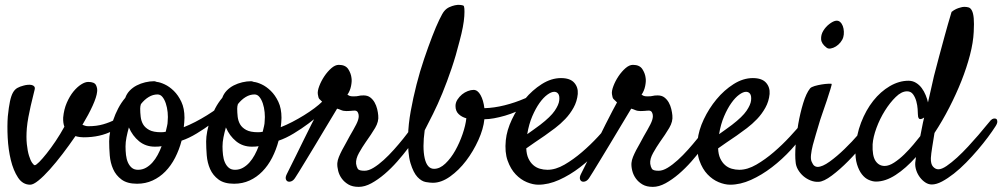

<svg xmlns="http://www.w3.org/2000/svg" viewBox="-20 -726 4066 779"><path d="M286.1 -173.8Q260.7 -136.7 233.9 -101.6Q207 -66.4 182.1 -38.6Q157.2 -10.7 136.2 6.3Q115.2 23.4 102.5 23.4Q72.3 23.4 53.2 -5.4Q34.2 -34.2 23.9 -76.7Q13.7 -119.1 11.2 -167.5Q8.8 -215.8 11.7 -253.9Q15.6 -292 20.5 -314.9Q25.4 -337.9 32.7 -350.6Q40 -363.3 50.3 -369.1Q60.5 -375 76.2 -378.9Q83 -380.9 91.8 -381.8Q100.6 -382.8 107.9 -381.3Q115.2 -379.9 119.1 -375Q123 -370.1 120.1 -360.4Q118.2 -351.6 113.8 -334.5Q109.4 -317.4 104.5 -295.9Q99.6 -274.4 95.2 -251Q90.8 -227.5 88.9 -206.1Q85.9 -168.9 88.9 -141.1Q91.8 -113.3 97.7 -94.2Q103.5 -75.2 110.4 -65.4Q117.2 -55.7 121.1 -55.7Q126 -55.7 139.2 -68.8Q152.3 -82 169.4 -103.5Q186.5 -125 205.6 -153.3Q224.6 -181.6 241.2 -211.9Q235.4 -227.5 236.3 -249Q239.3 -282.2 251 -309.1Q262.7 -335.9 277.8 -354.5Q293 -373 309.1 -383.3Q325.2 -393.6 337.9 -393.6Q363.3 -393.6 369.6 -380.4Q376 -367.2 374 -353.5Q372.1 -333 356 -297.4Q339.8 -261.7 314.5 -219.7Q319.3 -217.8 325.2 -215.8Q331.1 -213.9 338.9 -213.9Q372.1 -213.9 398.9 -221.7Q425.8 -229.5 445.8 -240.2Q465.8 -251 480 -263.2Q494.1 -275.4 502.9 -283.2Q508.8 -289.1 514.6 -289.1Q520.5 -289.1 524.4 -286.1Q528.3 -283.2 528.3 -277.3Q528.3 -271.5 522.5 -264.6Q487.3 -221.7 437 -195.3Q386.7 -168.9 319.3 -168.9Q313.5 -168.9 304.7 -169.9Q295.9 -170.9 286.1 -173.8Z M716.8 -155.3Q707 -118.2 690.4 -85.9Q673.8 -53.7 650.9 -30.3Q627.9 -6.8 599.1 6.3Q570.3 19.5 536.1 19.5Q496.1 19.5 473.1 2.4Q450.2 -14.6 439 -40Q427.7 -65.4 425.3 -95.7Q422.9 -126 422.9 -152.3Q422.9 -170.9 427.2 -193.4Q431.6 -215.8 439.5 -239.3Q447.3 -262.7 459.5 -286.1Q471.7 -309.6 488.3 -329.1Q494.1 -345.7 506.3 -358.4Q518.6 -371.1 534.7 -379.4Q550.8 -387.7 569.3 -392.1Q587.9 -396.5 605.5 -396.5Q608.4 -396.5 610.8 -395.5Q613.3 -394.5 616.2 -393.6Q628.9 -392.6 647.9 -383.8Q667 -375 685.1 -357.4Q703.1 -339.8 715.8 -313Q728.5 -286.1 728.5 -248Q728.5 -240.2 727.5 -229Q726.6 -217.8 725.6 -210Q748 -218.8 772.5 -231.4Q796.9 -244.1 819.8 -258.3Q842.8 -272.5 862.3 -287.1Q881.8 -301.8 893.6 -313.5Q903.3 -322.3 910.2 -323.2Q917 -324.2 919.9 -319.3Q922.9 -314.5 920.9 -305.7Q918.9 -296.9 910.2 -286.1Q905.3 -280.3 885.3 -262.7Q865.2 -245.1 837.9 -224.6Q810.5 -204.1 778.3 -184.6Q746.1 -165 716.8 -155.3ZM551.8 -303.7Q548.8 -294.9 548.8 -285.2Q548.8 -269.5 550.8 -252.4Q552.7 -235.4 560.5 -221.7Q568.4 -208 585.4 -198.7Q602.5 -189.5 632.8 -189.5Q637.7 -189.5 642.6 -189.9Q647.5 -190.4 652.3 -191.4Q655.3 -204.1 657.7 -214.4Q660.2 -224.6 660.2 -232.4Q662.1 -251 660.2 -270.5Q658.2 -290 652.8 -306.2Q647.5 -322.3 639.2 -332.5Q630.9 -342.8 619.1 -342.8Q600.6 -342.8 583.5 -332.5Q566.4 -322.3 551.8 -303.7ZM489.3 -131.8Q489.3 -114.3 491.2 -97.2Q493.2 -80.1 499 -66.9Q504.9 -53.7 514.6 -45.4Q524.4 -37.1 540 -37.1Q557.6 -37.1 572.3 -45.4Q586.9 -53.7 598.6 -66.9Q610.4 -80.1 619.6 -97.2Q628.9 -114.3 635.7 -132.8Q628.9 -131.8 622.6 -131.3Q616.2 -130.9 608.4 -130.9Q571.3 -130.9 544.4 -152.8Q517.6 -174.8 502.9 -209Q497.1 -188.5 493.2 -168.9Q489.3 -149.4 489.3 -131.8Z M1110.4 -155.3Q1100.6 -118.2 1084 -85.9Q1067.4 -53.7 1044.4 -30.3Q1021.5 -6.8 992.7 6.3Q963.9 19.5 929.7 19.5Q889.6 19.5 866.7 2.4Q843.8 -14.6 832.5 -40Q821.3 -65.4 818.8 -95.7Q816.4 -126 816.4 -152.3Q816.4 -170.9 820.8 -193.4Q825.2 -215.8 833 -239.3Q840.8 -262.7 853 -286.1Q865.2 -309.6 881.8 -329.1Q887.7 -345.7 899.9 -358.4Q912.1 -371.1 928.2 -379.4Q944.3 -387.7 962.9 -392.1Q981.4 -396.5 999 -396.5Q1002 -396.5 1004.4 -395.5Q1006.8 -394.5 1009.8 -393.6Q1022.5 -392.6 1041.5 -383.8Q1060.5 -375 1078.6 -357.4Q1096.7 -339.8 1109.4 -313Q1122.1 -286.1 1122.1 -248Q1122.1 -240.2 1121.1 -229Q1120.1 -217.8 1119.1 -210Q1141.6 -218.8 1166 -231.4Q1190.4 -244.1 1213.4 -258.3Q1236.3 -272.5 1255.9 -287.1Q1275.4 -301.8 1287.1 -313.5Q1296.9 -322.3 1303.7 -323.2Q1310.5 -324.2 1313.5 -319.3Q1316.4 -314.5 1314.5 -305.7Q1312.5 -296.9 1303.7 -286.1Q1298.8 -280.3 1278.8 -262.7Q1258.8 -245.1 1231.4 -224.6Q1204.1 -204.1 1171.9 -184.6Q1139.6 -165 1110.4 -155.3ZM945.3 -303.7Q942.4 -294.9 942.4 -285.2Q942.4 -269.5 944.3 -252.4Q946.3 -235.4 954.1 -221.7Q961.9 -208 979 -198.7Q996.1 -189.5 1026.4 -189.5Q1031.2 -189.5 1036.1 -189.9Q1041 -190.4 1045.9 -191.4Q1048.8 -204.1 1051.3 -214.4Q1053.7 -224.6 1053.7 -232.4Q1055.7 -251 1053.7 -270.5Q1051.8 -290 1046.4 -306.2Q1041 -322.3 1032.7 -332.5Q1024.4 -342.8 1012.7 -342.8Q994.1 -342.8 977.1 -332.5Q960 -322.3 945.3 -303.7ZM882.8 -131.8Q882.8 -114.3 884.8 -97.2Q886.7 -80.1 892.6 -66.9Q898.4 -53.7 908.2 -45.4Q918 -37.1 933.6 -37.1Q951.2 -37.1 965.8 -45.4Q980.5 -53.7 992.2 -66.9Q1003.9 -80.1 1013.2 -97.2Q1022.5 -114.3 1029.3 -132.8Q1022.5 -131.8 1016.1 -131.3Q1009.8 -130.9 1002 -130.9Q964.8 -130.9 938 -152.8Q911.1 -174.8 896.5 -209Q890.6 -188.5 886.7 -168.9Q882.8 -149.4 882.8 -131.8Z M1177.7 -4.9Q1170.9 5.9 1162.6 9.3Q1154.3 12.7 1147.9 10.3Q1141.6 7.8 1139.6 0Q1137.7 -7.8 1143.6 -19.5Q1146.5 -25.4 1156.7 -45.9Q1167 -66.4 1181.2 -95.2Q1195.3 -124 1211.9 -157.7Q1228.5 -191.4 1243.7 -221.7Q1258.8 -252 1271.5 -275.9Q1284.2 -299.8 1290 -310.5Q1279.3 -320.3 1275.4 -324.7Q1271.5 -329.1 1269.5 -343.8Q1267.6 -356.4 1275.4 -377Q1283.2 -397.5 1295.9 -416.5Q1308.6 -435.5 1324.2 -449.2Q1339.8 -462.9 1354.5 -462.9Q1381.8 -462.9 1393.1 -445.3Q1404.3 -427.7 1406.2 -409.2Q1408.2 -396.5 1404.3 -377Q1400.4 -357.4 1389.6 -341.8Q1392.6 -339.8 1397.5 -337.4Q1402.3 -335 1413.1 -335Q1428.7 -335 1435.1 -336.9Q1441.4 -338.9 1455.1 -338.9Q1471.7 -338.9 1482.4 -330.6Q1493.2 -322.3 1500 -310.1Q1506.8 -297.9 1510.3 -283.7Q1513.7 -269.5 1514.6 -257.8Q1517.6 -233.4 1502 -207Q1486.3 -180.7 1463.9 -149.4Q1450.2 -129.9 1436.5 -105.5Q1422.9 -81.1 1424.8 -61.5Q1426.8 -48.8 1431.6 -41Q1436.5 -33.2 1459 -33.2Q1475.6 -33.2 1495.6 -45.4Q1515.6 -57.6 1536.6 -76.7Q1557.6 -95.7 1578.1 -118.7Q1598.6 -141.6 1616.2 -163.6Q1633.8 -185.5 1646 -203.1Q1658.2 -220.7 1664.1 -228.5Q1668.9 -236.3 1676.8 -239.3Q1684.6 -242.2 1690.4 -239.3Q1696.3 -236.3 1697.8 -227.5Q1699.2 -218.8 1690.4 -204.1Q1684.6 -194.3 1670.4 -172.9Q1656.2 -151.4 1636.2 -125Q1616.2 -98.6 1591.8 -70.8Q1567.4 -43 1540.5 -20Q1513.7 2.9 1486.8 17.6Q1460 32.2 1435.5 32.2Q1410.2 32.2 1393.6 22.5Q1377 12.7 1366.7 -1.5Q1356.4 -15.6 1352.1 -32.7Q1347.7 -49.8 1348.6 -64.5Q1349.6 -76.2 1355 -89.4Q1360.4 -102.5 1367.7 -116.7Q1375 -130.9 1383.3 -145Q1391.6 -159.2 1398.4 -172.9Q1415 -201.2 1425.3 -221.2Q1435.5 -241.2 1435.5 -254.9Q1435.5 -263.7 1431.6 -270.5Q1427.7 -277.3 1418.9 -277.3Q1413.1 -277.3 1410.6 -276.9Q1408.2 -276.4 1405.8 -276.4Q1403.3 -276.4 1398.9 -275.9Q1394.5 -275.4 1385.7 -275.4Q1373 -275.4 1364.3 -279.3Q1355.5 -283.2 1347.7 -285.2Q1343.8 -278.3 1330.1 -255.9Q1316.4 -233.4 1298.3 -203.1Q1280.3 -172.9 1260.3 -139.6Q1240.2 -106.4 1222.7 -77.6Q1205.1 -48.8 1192.9 -28.8Q1180.7 -8.8 1177.7 -4.9Z M1844.7 -559.6Q1830.1 -501 1812 -447.8Q1793.9 -394.5 1774.9 -348.1Q1755.9 -301.8 1736.8 -263.7Q1717.8 -225.6 1703.1 -197.3Q1693.4 -127 1703.1 -84Q1712.9 -41 1741.2 -41Q1764.6 -41 1787.1 -62.5Q1809.6 -84 1827.1 -115.2Q1844.7 -146.5 1856.9 -182.1Q1869.1 -217.8 1872.1 -246.1Q1853.5 -251 1840.8 -263.2Q1828.1 -275.4 1828.1 -295.9Q1828.1 -309.6 1835.9 -321.8Q1843.8 -334 1854.5 -342.8Q1865.2 -351.6 1877.9 -356.4Q1890.6 -361.3 1901.4 -361.3Q1918 -361.3 1929.7 -340.3Q1941.4 -319.3 1945.3 -287.1Q1984.4 -288.1 2027.3 -298.8Q2070.3 -309.6 2108.4 -326.2Q2119.1 -331.1 2126 -329.1Q2132.8 -327.1 2135.3 -321.3Q2137.7 -315.4 2134.8 -308.1Q2131.8 -300.8 2123 -296.9Q2100.6 -284.2 2076.7 -273.9Q2052.7 -263.7 2029.3 -256.8Q2005.9 -250 1984.4 -246.1Q1962.9 -242.2 1945.3 -242.2Q1941.4 -203.1 1920.9 -157.7Q1900.4 -112.3 1871.1 -73.7Q1841.8 -35.2 1806.2 -9.8Q1770.5 15.6 1736.3 15.6Q1725.6 15.6 1708 12.7Q1690.4 9.8 1673.8 -7.8Q1657.2 -25.4 1645.5 -64Q1633.8 -102.5 1635.7 -173.8Q1636.7 -221.7 1646.5 -275.4Q1656.2 -329.1 1669.9 -382.8Q1683.6 -436.5 1700.7 -486.8Q1717.8 -537.1 1733.4 -577.6Q1749 -618.2 1762.2 -645.5Q1775.4 -672.9 1782.2 -680.7Q1791 -691.4 1802.7 -696.8Q1814.5 -702.1 1825.7 -704.6Q1836.9 -707 1846.7 -706.1Q1856.4 -705.1 1860.4 -703.1Q1866.2 -699.2 1863.8 -660.2Q1861.3 -621.1 1844.7 -559.6Z M2478.5 -203.1Q2449.2 -160.2 2412.1 -119.6Q2375 -79.1 2333.5 -47.4Q2292 -15.6 2248.5 3.9Q2205.1 23.4 2164.1 23.4Q2142.6 23.4 2117.7 13.2Q2092.8 2.9 2072.3 -18.6Q2051.8 -40 2039.6 -74.2Q2027.3 -108.4 2032.2 -157.2Q2036.1 -197.3 2057.1 -241.7Q2078.1 -286.1 2108.9 -323.2Q2139.6 -360.4 2178.2 -384.8Q2216.8 -409.2 2255.9 -409.2Q2293 -409.2 2309.6 -390.6Q2326.2 -372.1 2324.2 -344.7Q2321.3 -314.5 2307.1 -289.1Q2293 -263.7 2273.4 -243.2Q2253.9 -222.7 2231.9 -206.1Q2210 -189.5 2190.4 -175.8Q2168.9 -161.1 2149.4 -147.9Q2129.9 -134.8 2115.2 -124Q2116.2 -99.6 2124 -83Q2131.8 -66.4 2143.6 -56.2Q2155.3 -45.9 2170.4 -41.5Q2185.5 -37.1 2201.2 -37.1Q2234.4 -37.1 2270.5 -58.1Q2306.6 -79.1 2341.3 -108.9Q2376 -138.7 2405.8 -170.9Q2435.5 -203.1 2455.1 -226.6Q2461.9 -234.4 2469.2 -235.8Q2476.6 -237.3 2481 -233.9Q2485.4 -230.5 2485.4 -222.2Q2485.4 -213.9 2478.5 -203.1ZM2228.5 -353.5Q2216.8 -353.5 2200.7 -341.8Q2184.6 -330.1 2168.9 -308.1Q2153.3 -286.1 2139.6 -254.4Q2126 -222.7 2119.1 -181.6Q2130.9 -190.4 2144.5 -199.7Q2158.2 -209 2171.9 -219.7Q2213.9 -252 2230.5 -276.4Q2247.1 -300.8 2249 -318.4Q2251 -336.9 2245.1 -345.2Q2239.3 -353.5 2228.5 -353.5Z M2371.1 -4.9Q2364.3 5.9 2356 9.3Q2347.7 12.7 2341.3 10.3Q2335 7.8 2333 0Q2331.1 -7.8 2336.9 -19.5Q2339.8 -25.4 2350.1 -45.9Q2360.4 -66.4 2374.5 -95.2Q2388.7 -124 2405.3 -157.7Q2421.9 -191.4 2437 -221.7Q2452.1 -252 2464.8 -275.9Q2477.5 -299.8 2483.4 -310.5Q2472.7 -320.3 2468.8 -324.7Q2464.8 -329.1 2462.9 -343.8Q2460.9 -356.4 2468.8 -377Q2476.6 -397.5 2489.3 -416.5Q2502 -435.5 2517.6 -449.2Q2533.2 -462.9 2547.9 -462.9Q2575.2 -462.9 2586.4 -445.3Q2597.7 -427.7 2599.6 -409.2Q2601.6 -396.5 2597.7 -377Q2593.8 -357.4 2583 -341.8Q2585.9 -339.8 2590.8 -337.4Q2595.7 -335 2606.4 -335Q2622.1 -335 2628.4 -336.9Q2634.8 -338.9 2648.4 -338.9Q2665 -338.9 2675.8 -330.6Q2686.5 -322.3 2693.4 -310.1Q2700.2 -297.9 2703.6 -283.7Q2707 -269.5 2708 -257.8Q2710.9 -233.4 2695.3 -207Q2679.7 -180.7 2657.2 -149.4Q2643.6 -129.9 2629.9 -105.5Q2616.2 -81.1 2618.2 -61.5Q2620.1 -48.8 2625 -41Q2629.9 -33.2 2652.3 -33.2Q2668.9 -33.2 2689 -45.4Q2709 -57.6 2730 -76.7Q2751 -95.7 2771.5 -118.7Q2792 -141.6 2809.6 -163.6Q2827.1 -185.5 2839.4 -203.1Q2851.6 -220.7 2857.4 -228.5Q2862.3 -236.3 2870.1 -239.3Q2877.9 -242.2 2883.8 -239.3Q2889.6 -236.3 2891.1 -227.5Q2892.6 -218.8 2883.8 -204.1Q2877.9 -194.3 2863.8 -172.9Q2849.6 -151.4 2829.6 -125Q2809.6 -98.6 2785.2 -70.8Q2760.7 -43 2733.9 -20Q2707 2.9 2680.2 17.6Q2653.3 32.2 2628.9 32.2Q2603.5 32.2 2586.9 22.5Q2570.3 12.7 2560.1 -1.5Q2549.8 -15.6 2545.4 -32.7Q2541 -49.8 2542 -64.5Q2543 -76.2 2548.3 -89.4Q2553.7 -102.5 2561 -116.7Q2568.4 -130.9 2576.7 -145Q2585 -159.2 2591.8 -172.9Q2608.4 -201.2 2618.7 -221.2Q2628.9 -241.2 2628.9 -254.9Q2628.9 -263.7 2625 -270.5Q2621.1 -277.3 2612.3 -277.3Q2606.4 -277.3 2604 -276.9Q2601.6 -276.4 2599.1 -276.4Q2596.7 -276.4 2592.3 -275.9Q2587.9 -275.4 2579.1 -275.4Q2566.4 -275.4 2557.6 -279.3Q2548.8 -283.2 2541 -285.2Q2537.1 -278.3 2523.4 -255.9Q2509.8 -233.4 2491.7 -203.1Q2473.6 -172.9 2453.6 -139.6Q2433.6 -106.4 2416 -77.6Q2398.4 -48.8 2386.2 -28.8Q2374 -8.8 2371.1 -4.9Z M3256.8 -203.1Q3227.5 -160.2 3190.4 -119.6Q3153.3 -79.1 3111.8 -47.4Q3070.3 -15.6 3026.9 3.9Q2983.4 23.4 2942.4 23.4Q2920.9 23.4 2896 13.2Q2871.1 2.9 2850.6 -18.6Q2830.1 -40 2817.9 -74.2Q2805.7 -108.4 2810.5 -157.2Q2814.5 -197.3 2835.4 -241.7Q2856.4 -286.1 2887.2 -323.2Q2918 -360.4 2956.5 -384.8Q2995.1 -409.2 3034.2 -409.2Q3071.3 -409.2 3087.9 -390.6Q3104.5 -372.1 3102.5 -344.7Q3099.6 -314.5 3085.4 -289.1Q3071.3 -263.7 3051.8 -243.2Q3032.2 -222.7 3010.3 -206.1Q2988.3 -189.5 2968.8 -175.8Q2947.3 -161.1 2927.7 -147.9Q2908.2 -134.8 2893.6 -124Q2894.5 -99.6 2902.3 -83Q2910.2 -66.4 2921.9 -56.2Q2933.6 -45.9 2948.7 -41.5Q2963.9 -37.1 2979.5 -37.1Q3012.7 -37.1 3048.8 -58.1Q3085 -79.1 3119.6 -108.9Q3154.3 -138.7 3184.1 -170.9Q3213.9 -203.1 3233.4 -226.6Q3240.2 -234.4 3247.6 -235.8Q3254.9 -237.3 3259.3 -233.9Q3263.7 -230.5 3263.7 -222.2Q3263.7 -213.9 3256.8 -203.1ZM3006.8 -353.5Q2995.1 -353.5 2979 -341.8Q2962.9 -330.1 2947.3 -308.1Q2931.6 -286.1 2918 -254.4Q2904.3 -222.7 2897.5 -181.6Q2909.2 -190.4 2922.9 -199.7Q2936.5 -209 2950.2 -219.7Q2992.2 -252 3008.8 -276.4Q3025.4 -300.8 3027.3 -318.4Q3029.3 -336.9 3023.4 -345.2Q3017.6 -353.5 3006.8 -353.5Z M3401.4 -575.2Q3398.4 -564.5 3390.1 -554.2Q3381.8 -543.9 3371.6 -537.6Q3361.3 -531.2 3350.6 -529.3Q3339.8 -527.3 3333 -533.2Q3312.5 -548.8 3311.5 -566.9Q3310.5 -585 3320.3 -601.1Q3330.1 -617.2 3344.7 -628.4Q3359.4 -639.6 3370.1 -641.6Q3380.9 -643.6 3388.2 -637.2Q3395.5 -630.9 3399.4 -620.6Q3403.3 -610.4 3403.8 -597.7Q3404.3 -585 3401.4 -575.2ZM3266.6 -367.2Q3271.5 -373 3285.2 -377Q3298.8 -380.9 3313.5 -383.3Q3328.1 -385.7 3340.3 -386.2Q3352.5 -386.7 3354.5 -385.7Q3355.5 -384.8 3349.6 -365.2Q3343.8 -345.7 3335 -319.3Q3326.2 -293 3316.4 -265.1Q3306.6 -237.3 3301.8 -219.7Q3296.9 -202.1 3290 -180.2Q3283.2 -158.2 3277.8 -137.2Q3272.5 -116.2 3270.5 -97.7Q3268.6 -79.1 3273.4 -69.3Q3278.3 -57.6 3284.2 -53.2Q3290 -48.8 3296.9 -48.8Q3316.4 -48.8 3346.2 -70.3Q3376 -91.8 3406.7 -121.6Q3437.5 -151.4 3463.9 -182.1Q3490.2 -212.9 3502.9 -231.4Q3510.7 -241.2 3519 -244.1Q3527.3 -247.1 3532.7 -243.2Q3538.1 -239.3 3538.6 -230.5Q3539.1 -221.7 3532.2 -210Q3516.6 -182.6 3486.3 -145Q3456.1 -107.4 3421.9 -72.8Q3387.7 -38.1 3355 -13.7Q3322.3 10.7 3301.8 11.7Q3285.2 12.7 3269 6.3Q3252.9 0 3239.7 -11.2Q3226.6 -22.5 3217.8 -37.6Q3209 -52.7 3208 -69.3Q3205.1 -93.8 3208 -136.2Q3210.9 -178.7 3218.8 -223.1Q3226.6 -267.6 3238.8 -307.6Q3251 -347.7 3266.6 -367.2Z M3771.5 -186.5Q3766.6 -156.2 3762.2 -128.9Q3757.8 -101.6 3756.8 -85Q3755.9 -60.5 3765.6 -49.8Q3775.4 -39.1 3787.1 -39.1Q3800.8 -39.1 3820.8 -52.7Q3840.8 -66.4 3863.3 -86.9Q3885.7 -107.4 3908.2 -131.8Q3930.7 -156.2 3949.7 -178.2Q3968.8 -200.2 3981.9 -216.8Q3995.1 -233.4 4000 -238.3Q4005.9 -244.1 4012.2 -245.1Q4018.6 -246.1 4022.5 -243.2Q4026.4 -240.2 4026.4 -232.4Q4026.4 -224.6 4018.6 -212.9Q4006.8 -194.3 3988.3 -169.4Q3969.7 -144.5 3947.3 -118.2Q3924.8 -91.8 3899.9 -66.4Q3875 -41 3850.1 -21.5Q3825.2 -2 3802.2 10.3Q3779.3 22.5 3760.7 22.5Q3747.1 22.5 3734.9 14.6Q3722.7 6.8 3712.9 -5.9Q3703.1 -18.6 3697.8 -34.2Q3692.4 -49.8 3693.4 -65.4Q3694.3 -72.3 3696.3 -88.9Q3655.3 -43 3613.8 -16.1Q3572.3 10.7 3534.2 10.7Q3520.5 10.7 3504.9 3.9Q3489.3 -2.9 3477.1 -18.6Q3464.8 -34.2 3457 -59.6Q3449.2 -85 3451.2 -121.1Q3454.1 -177.7 3473.6 -228.5Q3493.2 -279.3 3522.9 -316.9Q3552.7 -354.5 3590.3 -376.5Q3627.9 -398.4 3666 -398.4Q3682.6 -398.4 3696.3 -390.1Q3710 -381.8 3719.7 -368.7Q3729.5 -355.5 3735.8 -339.8Q3742.2 -324.2 3745.1 -310.5Q3752 -338.9 3757.8 -366.2Q3763.7 -393.6 3769.5 -418Q3779.3 -454.1 3790 -496.1Q3799.8 -532.2 3812.5 -579.1Q3825.2 -626 3840.8 -677.7Q3850.6 -685.5 3859.4 -689.5Q3868.2 -693.4 3876 -695.3Q3884.8 -698.2 3892.6 -698.2Q3902.3 -698.2 3910.2 -695.8Q3918 -693.4 3923.3 -683.1Q3928.7 -672.9 3930.7 -652.3Q3932.6 -631.8 3930.7 -596.7Q3928.7 -553.7 3915.5 -502.9Q3902.3 -452.1 3880.9 -397.9Q3859.4 -343.8 3831.5 -289.6Q3803.7 -235.4 3771.5 -186.5ZM3713.9 -173.8Q3717.8 -192.4 3721.2 -210.9Q3724.6 -229.5 3729.5 -249Q3727.5 -248 3726.1 -247.1Q3724.6 -246.1 3722.7 -245.1Q3711.9 -240.2 3708 -245.6Q3704.1 -251 3704.1 -262.7Q3704.1 -268.6 3703.1 -283.7Q3702.1 -298.8 3697.8 -314.9Q3693.4 -331.1 3684.6 -343.3Q3675.8 -355.5 3660.2 -355.5Q3637.7 -355.5 3614.3 -332.5Q3590.8 -309.6 3570.3 -276.9Q3549.8 -244.1 3536.1 -207Q3522.5 -169.9 3520.5 -140.6Q3518.6 -93.8 3532.2 -73.2Q3545.9 -52.7 3569.3 -52.7Q3586.9 -52.7 3607.9 -66.4Q3628.9 -80.1 3648.9 -99.6Q3668.9 -119.1 3686 -139.6Q3703.1 -160.2 3713.9 -173.8Z"/></svg>

Font: Satisfy
Style: Regular
Weight: 400
Designer: Font Diner, Inc
Foundry: Font Diner, Inc
Version: Version 1.001